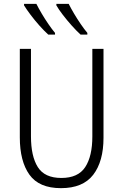

<svg xmlns="http://www.w3.org/2000/svg" viewBox="-20 -968 640 998"><path d="M297 10Q183 10 133 -60Q83 -130 83 -254V-714H141V-259Q141 -156 176.5 -99.5Q212 -43 299 -43Q386 -43 423 -99.5Q460 -156 460 -259V-714H518V-252Q518 -129 464.5 -59.5Q411 10 297 10ZM399 -788Q377 -808 352.5 -835.5Q328 -863 306.5 -891Q285 -919 273 -940V-948H337Q348 -926 364.5 -898Q381 -870 399.5 -843Q418 -816 434 -797V-788ZM231 -788Q209 -808 184.5 -835.5Q160 -863 139 -891Q118 -919 105 -940V-948H169Q180 -926 196.5 -898Q213 -870 231.5 -843Q250 -816 266 -797V-788Z"/></svg>

Font: Noto Sans Mono Light
Style: Regular
Weight: 300
Designer: Monotype Design Team
Foundry: Monotype Imaging Inc.
Version: Version 2.014; ttfautohint (v1.8.4.7-5d5b)